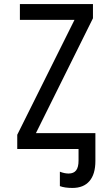

<svg xmlns="http://www.w3.org/2000/svg" viewBox="-20 -734 540 946"><path d="M450 59Q450 124 421 158Q392 192 337 192Q299 192 275 183V112Q298 121 318 121Q343 121 355 105.5Q367 90 367 57V0H65V-70L347 -636H78V-714H438V-644L157 -78H450Z"/></svg>

Font: Noto Sans Mono UI Cond
Style: Regular
Weight: 400
Width: 3
Monospace: yes
Designer: Monotype Design team
Foundry: Monotype Imaging Inc.
Version: Version 1.000